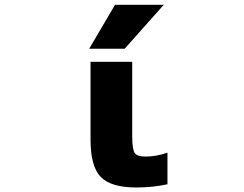

<svg xmlns="http://www.w3.org/2000/svg" viewBox="-20 -788 1040 819"><path d="M470.7 -767.6H678.7L511.7 -580.1H360.4ZM543.9 -209Q543.9 -150.4 554.7 -135.3Q565.4 -120.1 600.6 -120.1Q645.5 -120.1 694.3 -136.7V-2Q631.8 11.7 561.5 11.7Q453.1 11.7 409.7 -33.2Q366.2 -78.1 366.2 -192.4V-524.4H543.9Z"/></svg>

Font: Gen Shin Gothic Monospace Heavy
Style: Bold
Weight: 800
Designer: [Source Han Sans]
Ryoko NISHIZUKA  (kana & ideographs); Paul D. Hunt (Latin, Greek & Cyrillic); Wenlong ZHANG  (bopomofo
Version: Version 1.002.20150607